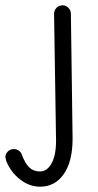

<svg xmlns="http://www.w3.org/2000/svg" viewBox="-113 -516 369 720"><path d="M37.1 184.1Q-3.4 184.1 -38.6 156.2Q-73.7 128.4 -89.8 86.9Q-92.8 75.2 -92.8 73.2Q-92.8 61.5 -83.7 52.2Q-74.7 43 -61 43Q-50.3 43 -42 49.1Q-33.7 55.2 -30.8 64.9Q-18.6 97.2 -2.9 112.1Q12.7 127 37.1 127Q63.5 127 80.3 96.7Q97.2 66.4 97.2 12.2Q97.2 -6.8 93.5 -225.1Q89.8 -443.4 89.8 -463.9Q89.8 -477.5 98.9 -486.8Q107.9 -496.1 122.1 -496.1Q134.3 -496.1 143.6 -486.6Q152.8 -477.1 152.8 -464.8Q152.8 -452.1 156 -233.9Q159.2 -15.6 159.2 3.9Q159.2 89.4 126.2 136.7Q93.3 184.1 37.1 184.1Z"/></svg>

Font: Comic Neue
Style: Regular
Weight: 400
Designer: Craig Rozynski
Foundry: Craig Rozynski
Version: Version 2.003;hotconv 1.0.109;makeotfexe 2.5.65596